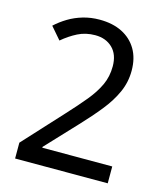

<svg xmlns="http://www.w3.org/2000/svg" viewBox="-109 -807 769 891"><g transform="rotate(15 275.5 -362.0)"><path d="M47 -76 218 -262Q267 -315 301.5 -357Q336 -399 355 -440Q374 -481 374 -530Q374 -587 342 -618Q310 -649 259 -649Q213 -649 175.5 -630Q138 -611 104 -582L54 -640Q80 -664 111.5 -683Q143 -702 180.5 -713Q218 -724 260 -724Q323 -724 368.5 -701Q414 -678 439 -635.5Q464 -593 464 -533Q464 -478 442 -429Q420 -380 381.5 -332Q343 -284 293 -231L156 -85V-81H492V0H47Z"/></g></svg>

Font: kannada15
Style: Book
Weight: 400
Designer: Jelle Bosma - Monotype Design Team
Foundry: Monotype Imaging Inc.
Version: Version 2.003